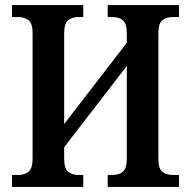

<svg xmlns="http://www.w3.org/2000/svg" viewBox="-20 -734 750 754"><path d="M27 0V-47H53Q76 -47 92 -59.5Q108 -72 108 -112V-604Q108 -643 91.5 -655Q75 -667 52 -667H27V-714H307V-667H287Q263 -667 247.5 -654.5Q232 -642 232 -602V-247L478 -566V-602Q478 -642 462.5 -654.5Q447 -667 422 -667H403V-714H683V-667H657Q633 -667 617.5 -654.5Q602 -642 602 -602V-110Q602 -71 618 -59Q634 -47 657 -47H683V0H403V-47H422Q447 -47 462.5 -59.5Q478 -72 478 -112V-475L232 -156V-112Q232 -72 247.5 -59.5Q263 -47 287 -47H307V0Z"/></svg>

Font: Noto Serif Condensed SemiBold
Style: Regular
Weight: 600
Width: 3
Designer: Monotype Design Team
Foundry: Monotype Imaging Inc.
Version: Version 2.013